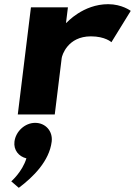

<svg xmlns="http://www.w3.org/2000/svg" viewBox="-20 -548 650 919"><path d="M65.1 0H242.1L275.3 -270C276.9 -283 303.8 -374 415.1 -374C483.8 -374 513.3 -346 513.3 -346L605.8 -496C605.8 -496 563.7 -528 497.7 -528C377.2 -528 298.5 -439 298.5 -439H296L305.1 -513H128.1ZM148.2 40C100.2 40 55.3 80 49.2 130C44.3 170 69.5 201 106.4 210C86.4 275 33.9 320 33.9 320L70 351C139.4 299 216 223 227.4 130C233.5 80 198.2 40 148.2 40Z"/></svg>

Font: Hussar
Style: BdSuprExtOblOne
Weight: 700
Foundry: Cannot Into Space Fonts
Version: Version 2.00